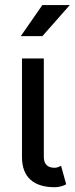

<svg xmlns="http://www.w3.org/2000/svg" viewBox="-20 -743 301 772"><path d="M225.6 -76.2Q221.2 -73.7 213.6 -71Q206.1 -68.4 200.2 -68.4Q189.5 -68.4 181.2 -71Q172.9 -73.7 167.2 -79.3Q161.6 -85 158.9 -93.3Q156.2 -101.6 156.2 -112.3V-214.8V-282.2V-507.8H68.4V-282.2V-214.8V-112.3Q68.4 -81.1 77.1 -58.1Q85.9 -35.2 103 -20Q120.1 -4.9 144.5 2.4Q168.9 9.8 200.2 9.8Q211.9 9.8 225.1 6.3Q238.3 2.9 246.1 -2ZM150.4 -597.7H63.5L150.4 -722.7H260.7Z"/></svg>

Font: Giphurs
Style: Regular
Weight: 400
Version: Version 2.010